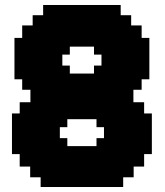

<svg xmlns="http://www.w3.org/2000/svg" viewBox="-20 -760 660 770"><path d="M250 -250H220V-206H250V-174H367V-206H397V-250H367V-282H250ZM260 -541H230V-497H260V-465H357V-497H387V-541H357V-573H260ZM143 -49H101V-92H59V-142H28V-305H59V-350H102V-400H69V-442H38V-608H69V-658H111V-699H153V-740H464V-699H506V-658H548V-608H579V-442H548V-400H515V-350H558V-305H589V-142H558V-92H516V-49H474V-10H143Z"/></svg>

Font: DNF Bit Bit TTF
Style: Regular
Weight: 400
Designer: Kim So-Yeon
Foundry: NEOPLE Inc.
Version: Version 1.000;September 28, 2022;FontCreator 14.0.0.2872 64-